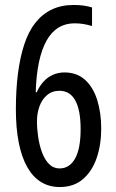

<svg xmlns="http://www.w3.org/2000/svg" viewBox="-20 -744 469 774"><path d="M44 -303Q44 -383 52.5 -448.5Q61 -514 78 -565.5Q95 -617 122.5 -652Q150 -687 188.5 -705.5Q227 -724 277 -724Q298 -724 316.5 -721.5Q335 -719 351 -714V-639Q335 -644 317.5 -647Q300 -650 280 -650Q244 -650 215.5 -632.5Q187 -615 167.5 -580Q148 -545 137 -493Q126 -441 124 -372H128Q139 -397 155.5 -415Q172 -433 193.5 -442.5Q215 -452 240 -452Q290 -452 323 -422Q356 -392 372 -340.5Q388 -289 388 -226Q388 -160 369.5 -106.5Q351 -53 314 -21.5Q277 10 221 10Q178 10 145 -10.5Q112 -31 89.5 -71Q67 -111 55.5 -169.5Q44 -228 44 -303ZM220 -65Q260 -65 282.5 -104.5Q305 -144 305 -224Q305 -300 283.5 -339Q262 -378 220 -378Q190 -378 169.5 -360.5Q149 -343 139 -315Q129 -287 129 -255Q129 -224 134 -191Q139 -158 149.5 -129.5Q160 -101 177.5 -83Q195 -65 220 -65Z"/></svg>

Font: Noto Sans Arabic ExtraCondensed
Style: Regular
Weight: 400
Width: 2
Designer: Monotype Design Team, Nadine Chahine, Nizar Qandah and Khaled Hosny
Foundry: Monotype Imaging Inc.
Version: Version 2.012